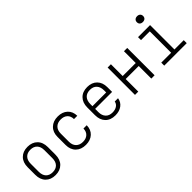

<svg xmlns="http://www.w3.org/2000/svg" viewBox="135 -1745 2729 2729"><g transform="rotate(-45 1500.0 -380.0)"><path d="M300 9Q207 9 152 -46.5Q97 -102 97 -199V-351Q97 -448 152 -503.5Q207 -559 300 -559Q393 -559 448 -503.5Q503 -448 503 -351V-199Q503 -102 448 -46.5Q393 9 300 9ZM300 -49Q365 -49 401 -87Q437 -125 437 -195V-355Q437 -425 400.5 -463Q364 -501 300 -501Q236 -501 199.5 -463Q163 -425 163 -355V-195Q163 -125 199 -87Q235 -49 300 -49Z M909 10Q814 10 758 -45Q702 -100 702 -194V-356Q702 -450 758.5 -505Q815 -560 909 -560Q1001 -560 1056.5 -508.5Q1112 -457 1113 -370H1047Q1046 -432 1009 -466Q972 -500 909 -500Q844 -500 806 -462.5Q768 -425 768 -356V-194Q768 -126 806 -88Q844 -50 909 -50Q972 -50 1009 -84.5Q1046 -119 1047 -180H1113Q1112 -93 1056.5 -41.5Q1001 10 909 10Z M1501 10Q1406 10 1351.5 -46Q1297 -102 1297 -198V-352Q1297 -448 1352 -504Q1407 -560 1501 -560Q1594 -560 1648.5 -504.5Q1703 -449 1703 -356V-260H1362V-194Q1362 -127 1398.5 -87.5Q1435 -48 1501 -48Q1554 -48 1590 -71.5Q1626 -95 1633 -137H1699Q1689 -69 1635.5 -29.5Q1582 10 1501 10ZM1362 -314H1638V-356Q1638 -425 1602 -464.5Q1566 -504 1501 -504Q1434 -504 1398 -465Q1362 -426 1362 -356Z M1903 0V-550H1969V-313H2231V-550H2297V0H2231V-253H1969V0Z M2491 0V-60H2690V-490H2514V-550H2756V-60H2943V0ZM2715 -653Q2686 -653 2669 -668.5Q2652 -684 2652 -711Q2652 -738 2669 -754Q2686 -770 2715 -770Q2744 -770 2761 -754Q2778 -738 2778 -711Q2778 -684 2761 -668.5Q2744 -653 2715 -653Z"/></g></svg>

Font: JetBrains Mono NL ExtraLight
Style: Regular
Weight: 200
Designer: Philipp Nurullin, Konstantin Bulenkov
Foundry: JetBrains
Version: Version 2.304; ttfautohint (v1.8.4.7-5d5b)